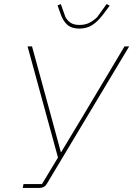

<svg xmlns="http://www.w3.org/2000/svg" viewBox="-20 -927 657 947"><path d="M92 0 96 -19H187L266 -150L116 -698H138L229 -365L280 -177H282L388 -353L594 -698H617L212 -22Q207 -13 201 -8.5Q195 -4 188 -2Q181 0 172 0ZM371 -786Q334 -786 313 -804Q292 -822 280 -855L264 -900L280 -907L303 -842Q315 -822 331 -813Q347 -804 372 -804Q398 -804 417.5 -813Q437 -822 459 -842L506 -907L521 -899L488 -855Q463 -822 436 -804Q409 -786 371 -786Z"/></svg>

Font: IBM Plex Sans Thin
Style: Italic
Weight: 250
Italic angle: -11.31°
Designer: Mike Abbink, Paul van der Laan, Pieter van Rosmalen
Foundry: Bold Monday
Version: Version 3.201